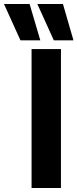

<svg xmlns="http://www.w3.org/2000/svg" viewBox="-117 -947 390 967"><path d="M42 0V-700H190V0ZM154 -744 71 -927H200L253 -744ZM-14 -744 -97 -927H32L86 -744Z"/></svg>

Font: Georama SemiCondensed
Style: Bold
Weight: 700
Width: 4
Designer: Jean-Baptiste Levee
Foundry: Production Type
Version: Version 1.000